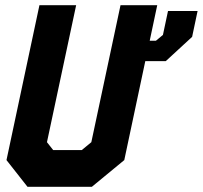

<svg xmlns="http://www.w3.org/2000/svg" viewBox="-20 -720 782 740"><path d="M135.5 -71H314.5L395.5 -135.5L500.5 -629.5L395.5 -135.5L314.5 -71H135.5L82.5 -136.5L187.5 -629.5L82.5 -136.5ZM676.5 -640 664 -579.5 600 -523.5H478H600L664 -579.5L676.5 -640ZM627.5 -677.5H741.5L720.5 -578L619 -484.5H540L459 -103L334 0H86L5 -103L132 -700H273.5L161 -172L185 -141.5H295L332 -172L444.5 -700H586L557 -563H581L608 -585.5Z"/></svg>

Font: Tourney Thin Black
Style: Italic
Weight: 900
Italic angle: -12°
Version: Version 1.015